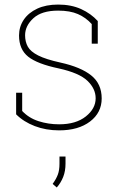

<svg xmlns="http://www.w3.org/2000/svg" viewBox="-20 -558 533 837"><path d="M237.8 10.3Q180.2 10.3 131.6 -8.3Q83 -26.9 50.3 -59.6V-153.8H76.7V-74.2Q105.5 -43.5 147.9 -29.8Q190.4 -16.1 237.8 -16.1Q311 -16.1 354 -50.3Q397 -84.5 397 -129.4Q397 -171.4 361.1 -205.8Q325.2 -240.2 235.8 -259.8Q142.6 -279.3 102.8 -311Q63 -342.8 63 -403.3Q63 -441.4 83.5 -471.9Q104 -502.4 142.3 -520.3Q180.7 -538.1 233.4 -538.1Q290 -538.1 333.3 -518.6Q376.5 -499 406.2 -466.3V-367.7H379.9V-453.1Q354.5 -481.4 319.8 -496.6Q285.2 -511.7 233.4 -511.7Q161.6 -511.7 125.5 -478.5Q89.4 -445.3 89.4 -404.3Q89.4 -376 101.3 -354.5Q113.3 -333 146.5 -316.2Q179.7 -299.3 243.7 -285.2Q332.5 -265.6 377.9 -229Q423.3 -192.4 423.3 -128.9Q423.3 -66.9 372.6 -28.3Q321.8 10.3 237.8 10.3ZM227.5 259.3 209.5 243.7Q225.1 222.2 232.2 202.9Q239.3 183.6 239.3 156.2V124.5H265.6V155.3Q265.6 188 255.4 213.6Q245.1 239.3 227.5 259.3Z"/></svg>

Font: Roboto Slab LO Thin
Style: Regular
Weight: 250
Designer: Google
Version: Version 2.00;September 28, 2018;FontCreator 11.5.0.2427 64-b